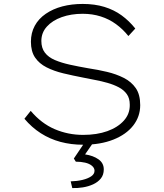

<svg xmlns="http://www.w3.org/2000/svg" viewBox="-20 -725 832 975"><path d="M402 10Q341 10 287 -4.5Q233 -19 187 -48.5Q141 -78 104 -122L136 -162Q190 -98 258 -69Q326 -40 402 -40Q472 -40 525 -59Q578 -78 609 -112.5Q640 -147 639 -193Q639 -226 624 -247Q609 -268 583.5 -281.5Q558 -295 526.5 -304Q495 -313 462.5 -319Q430 -325 402 -331Q350 -341 302 -352.5Q254 -364 216.5 -383Q179 -402 158 -433Q137 -464 137 -513Q137 -558 156.5 -594Q176 -630 212.5 -655Q249 -680 296.5 -692.5Q344 -705 400 -705Q461 -705 510 -690Q559 -675 597.5 -647Q636 -619 667 -580L632 -542Q604 -577 569 -602.5Q534 -628 491.5 -641.5Q449 -655 400 -655Q341 -655 293.5 -638Q246 -621 218 -590Q190 -559 190 -517Q190 -481 208 -457.5Q226 -434 259 -420Q292 -406 335 -396.5Q378 -387 430 -378Q477 -371 523.5 -360Q570 -349 608.5 -329.5Q647 -310 669.5 -277.5Q692 -245 692 -191Q692 -133 656.5 -87.5Q621 -42 555.5 -16Q490 10 402 10ZM347 230 339 196Q372 195 399 188.5Q426 182 443 170.5Q460 159 460 142Q460 128 447 117Q434 106 412.5 101Q391 96 365 96L355 80L413 -6H457L412 59Q453 65 480 84Q507 103 507 135Q507 163 492 181.5Q477 200 453 211Q429 222 401 226.5Q373 231 347 230Z"/></svg>

Font: Lexend Mega ExtraLight
Style: Regular
Weight: 250
Version: Version 1.007